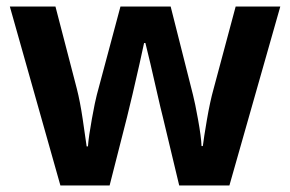

<svg xmlns="http://www.w3.org/2000/svg" viewBox="-20 -565 885 585"><path d="M526 0H679L834 -545H698L631 -295Q620 -256 610.5 -200.5Q601 -145 598 -120H594Q593 -148 583.5 -200.5Q574 -253 568 -276L500 -545H347L275 -276Q270 -258 260 -203Q250 -148 248 -119H244Q240 -148 232 -202Q224 -256 214 -295L149 -545H10L164 0H314L367 -208Q373 -232 384 -278.5Q395 -325 405 -370Q415 -415 419 -434H423Q428 -415 438.5 -370Q449 -325 459.5 -278.5Q470 -232 476 -209Z"/></svg>

Font: Noto Sans UI
Style: Bold
Weight: 700
Designer: Monotype Design Team
Foundry: Monotype Imaging Inc.
Version: Version 1.901